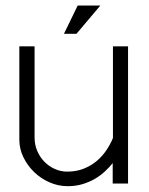

<svg xmlns="http://www.w3.org/2000/svg" viewBox="-20 -653 531 683"><path d="M256.3 -633.3H336.9L252 -532.7H207.5ZM435.5 0H380.9V-72.8Q369.1 -58.1 353.5 -43.5Q337.9 -28.8 317.9 -17.1Q297.9 -5.4 273.7 2Q249.5 9.3 220.7 9.3Q187 9.3 156 -4.4Q125 -18.1 101.3 -41Q77.6 -64 63.2 -93.8Q48.8 -123.5 48.8 -155.8V-488.3H103V-163.6Q103 -138.2 112.5 -116Q122.1 -93.8 138.2 -77.4Q154.3 -61 175.3 -51.8Q196.3 -42.5 218.8 -42.5Q251 -42.5 277.1 -52.7Q303.2 -63 323.2 -79.6Q343.3 -96.2 357.9 -117.9Q372.6 -139.6 381.8 -162.1V-488.3H435.5Z"/></svg>

Font: SaysetthaMai
Style: Regular
Weight: 400
Designer: John M. Durdin
Foundry: Lao Script for Windows
Version: Version 1.101